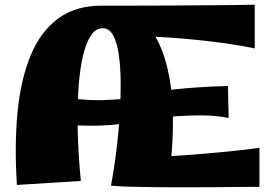

<svg xmlns="http://www.w3.org/2000/svg" viewBox="-20 -790 1151 817"><path d="M452 0Q457 -24 464.5 -72Q472 -120 479 -181.5Q486 -243 490 -310.5Q494 -378 493.5 -442Q493 -506 485.5 -557.5Q478 -609 461.5 -639.5Q445 -670 417 -670Q387 -670 366.5 -638.5Q346 -607 333.5 -554Q321 -501 315.5 -433.5Q310 -366 310 -293Q310 -220 314 -149.5Q318 -79 324 -20L52 -3Q41 -171 54.5 -311Q68 -451 110 -553Q152 -655 226.5 -710.5Q301 -766 413 -766Q515 -766 580.5 -708.5Q646 -651 679 -548Q712 -445 715.5 -308.5Q719 -172 696 -14ZM129 -273 169 -404Q231 -379 295 -370.5Q359 -362 420.5 -364Q482 -366 537 -372.5Q592 -379 637 -385L647 -304Q584 -274 498.5 -263Q413 -252 318 -256Q223 -260 129 -273ZM1084 5Q1054 5 1003.5 5.5Q953 6 891.5 6.5Q830 7 765 7Q700 7 639 6.5Q578 6 529.5 4.5Q481 3 452 0L503 -118Q541 -118 595 -120Q649 -122 713 -126Q777 -130 843 -135.5Q909 -141 971.5 -147.5Q1034 -154 1084 -161ZM953 -288Q896 -300 820.5 -299Q745 -298 654 -289L653 -401Q733 -412 811 -417.5Q889 -423 950 -424ZM1064 -584Q1001 -597 936.5 -606Q872 -615 810.5 -621Q749 -627 695 -630.5Q641 -634 598.5 -635.5Q556 -637 530 -637L413 -766Q483 -766 558.5 -766Q634 -766 708.5 -766.5Q783 -767 851 -767.5Q919 -768 974 -768.5Q1029 -769 1064 -770Z"/></svg>

Font: Marhey
Style: Bold
Weight: 700
Designer: Nur Syamsi & Bustanul Arifin
Foundry: Namelatype
Version: Version 1.000